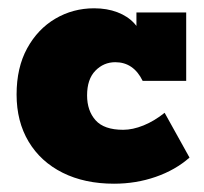

<svg xmlns="http://www.w3.org/2000/svg" viewBox="-20 -433 491 463"><path d="M255 10Q184 10 131 -16.5Q78 -43 49 -91.5Q20 -140 20 -205Q20 -270 45.5 -316.5Q71 -363 113.5 -388Q156 -413 207 -413Q238 -413 263 -403.5Q288 -394 304 -376.5Q320 -359 323 -336H309V-403H429V-238H324Q302 -283 258 -283Q230 -283 210 -262.5Q190 -242 190 -203Q190 -166 210.5 -143Q231 -120 277 -120Q300 -120 326 -130.5Q352 -141 377 -161L437 -53Q403 -23 355.5 -6.5Q308 10 255 10Z"/></svg>

Font: Rokkitt Black
Style: Regular
Weight: 900
Designer: Vernon Adams
Foundry: Vernon Adams
Version: Version 3.103